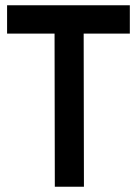

<svg xmlns="http://www.w3.org/2000/svg" viewBox="-20 -712 525 732"><path d="M7 -692H475V-584H299L300 0H189L188 -584H7Z"/></svg>

Font: Panefresco 750wt
Style: Regular
Weight: 750
Foundry: Campivisivi & Chank Co
Version: Version 1.000